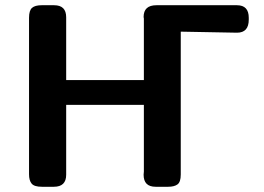

<svg xmlns="http://www.w3.org/2000/svg" viewBox="-20 -714 1011 734"><path d="M91 -48V-646Q91 -674 102.5 -684Q114 -694 139 -694H187Q233 -694 233 -648V-408H530V-643Q530 -644 529.5 -646Q529 -648 529 -649Q529 -694 578 -694H886Q931 -694 931 -646V-639Q931 -589 886 -589Q871 -589 671 -593V-47Q671 -18 658.5 -9Q646 0 623 0H575Q529 0 529 -46Q529 -48 529.5 -52Q530 -56 530 -58V-313H233V-46Q233 0 186 0H140Q111 0 101 -12Q91 -24 91 -48Z"/></svg>

Font: CMU Sans Serif
Style: Bold
Weight: 700
Version: Version 0.7.0